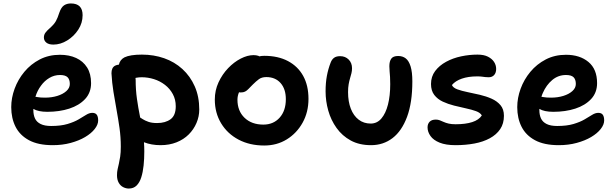

<svg xmlns="http://www.w3.org/2000/svg" viewBox="-20 -830 3557 1111"><path d="M285 10Q201 10 148 -18.5Q95 -47 70 -96.5Q45 -146 45 -210Q45 -263 64.5 -316.5Q84 -370 121 -414.5Q158 -459 210 -486Q262 -513 327 -513Q380 -513 420.5 -494.5Q461 -476 484 -439.5Q507 -403 507 -349Q507 -294 472.5 -257Q438 -220 381 -201.5Q324 -183 254 -183Q201 -183 173 -200Q173 -196 173 -193Q173 -165 182.5 -144.5Q192 -124 215 -112.5Q238 -101 276 -101Q332 -101 370.5 -112.5Q409 -124 434.5 -139Q460 -154 478.5 -165.5Q497 -177 514 -177Q532 -177 540 -166Q548 -155 548 -133Q548 -109 528 -83.5Q508 -58 472.5 -37Q437 -16 389 -3Q341 10 285 10ZM185 -270Q191 -269 198 -268Q213 -265 241 -265Q279 -265 311.5 -275Q344 -285 364 -303Q384 -321 384 -344Q384 -370 371 -383Q358 -396 327 -396Q294 -396 265.5 -379Q237 -362 217 -334Q196 -306 185 -270ZM289 -572Q262 -572 248 -583.5Q234 -595 234 -613Q234 -629 243 -641Q252 -653 269 -668Q293 -689 303.5 -708Q314 -727 323 -756Q334 -788 350.5 -799Q367 -810 390 -810Q424 -810 441 -793Q458 -776 458 -742Q458 -697 433 -658.5Q408 -620 369 -596Q330 -572 289 -572Z M909 10Q856 10 813 -7Q815 19 815 46Q815 89 811 127.5Q807 166 797.5 196Q788 226 770.5 243.5Q753 261 725 261Q709 261 693 253Q677 245 667 227.5Q657 210 657 184Q657 165 660.5 149.5Q664 134 668 116.5Q672 99 675.5 76Q679 53 679 19Q679 -37 671.5 -89.5Q664 -142 654.5 -194Q645 -246 636.5 -298.5Q628 -351 625 -406Q625 -422 630 -433Q635 -444 646 -450Q656 -455 668 -456Q674 -484 700 -498Q733 -514 801 -514Q870 -514 930 -493Q990 -472 1035.5 -430.5Q1081 -389 1107 -330Q1133 -271 1133 -196Q1133 -156 1117 -118.5Q1101 -81 1072 -52Q1043 -23 1001.5 -6.5Q960 10 909 10ZM764 -379Q765 -374 765 -368Q765 -310 772.5 -257.5Q780 -205 790 -156Q791 -153 791 -150Q798 -146 805 -141Q819 -132 839 -125Q859 -118 889 -118Q937 -118 967 -140Q997 -162 997 -215Q997 -254 980 -285.5Q963 -317 934.5 -339Q906 -361 871 -372Q836 -383 800 -383Q784 -383 768 -380Q766 -379 764 -379Z M1509 12Q1425 12 1360.5 -22Q1296 -56 1259.5 -116.5Q1223 -177 1223 -254Q1223 -307 1244.5 -353.5Q1266 -400 1300 -435.5Q1334 -471 1373 -491Q1412 -511 1447 -511Q1462 -511 1475 -507Q1477 -505 1480 -504Q1494 -507 1509 -507Q1589 -507 1646.5 -476.5Q1704 -446 1734.5 -390.5Q1765 -335 1765 -258Q1765 -181 1731 -120Q1697 -59 1639.5 -23.5Q1582 12 1509 12ZM1363 -296Q1354 -275 1354 -253Q1354 -188 1395 -148.5Q1436 -109 1504 -109Q1562 -109 1598 -149Q1634 -189 1634 -256Q1634 -315 1603.5 -349.5Q1573 -384 1521 -384Q1495 -384 1478.5 -372Q1462 -360 1442 -340Q1427 -325 1417.5 -315Q1408 -305 1398 -300Q1388 -295 1373 -295Q1368 -295 1363 -296Z M2127 10Q2059 10 2009.5 -17Q1960 -44 1927.5 -89.5Q1895 -135 1879.5 -190Q1864 -245 1864 -301Q1864 -351 1871.5 -391Q1879 -431 1893 -467Q1900 -486 1913 -495.5Q1926 -505 1948 -505Q1978 -505 1997.5 -485.5Q2017 -466 2017 -435Q2017 -420 2013.5 -406Q2010 -392 2005.5 -377Q2001 -362 1997.5 -342.5Q1994 -323 1994 -297Q1994 -242 2010 -201Q2026 -160 2055.5 -137.5Q2085 -115 2125 -115Q2162 -115 2187 -144.5Q2212 -174 2225 -225Q2238 -276 2238 -343Q2238 -367 2237 -384.5Q2236 -402 2234.5 -416.5Q2233 -431 2233 -447Q2233 -475 2244 -490.5Q2255 -506 2284 -506Q2310 -506 2328 -492Q2346 -478 2356 -445.5Q2366 -413 2366 -359Q2366 -236 2335.5 -154Q2305 -72 2251.5 -31Q2198 10 2127 10Z M2616 10Q2560 10 2524 -4.5Q2488 -19 2471 -43Q2454 -67 2454 -93Q2454 -113 2466 -125.5Q2478 -138 2502 -138Q2514 -138 2524.5 -134Q2535 -130 2547 -124.5Q2559 -119 2575.5 -115Q2592 -111 2616 -111Q2674 -111 2712.5 -123.5Q2751 -136 2768 -162Q2759 -178 2734 -187Q2709 -196 2676 -203Q2643 -210 2607.5 -219Q2572 -228 2542 -242Q2512 -256 2493 -280.5Q2474 -305 2474 -344Q2474 -387 2498 -419Q2522 -451 2561.5 -472.5Q2601 -494 2648.5 -504Q2696 -514 2743 -514Q2780 -514 2803.5 -502Q2827 -490 2839 -471.5Q2851 -453 2851 -431Q2851 -409 2839.5 -396Q2828 -383 2808 -383Q2797 -383 2788 -384Q2779 -385 2768.5 -386.5Q2758 -388 2741 -388Q2690 -388 2652.5 -375Q2615 -362 2595 -338Q2602 -322 2626.5 -313Q2651 -304 2685.5 -297Q2720 -290 2756.5 -281.5Q2793 -273 2824.5 -259Q2856 -245 2876 -221.5Q2896 -198 2896 -160Q2896 -115 2874.5 -83Q2853 -51 2814.5 -30Q2776 -9 2725 0.5Q2674 10 2616 10Z M3213 10Q3129 10 3076 -18.5Q3023 -47 2998 -96.5Q2973 -146 2973 -210Q2973 -263 2992.5 -316.5Q3012 -370 3049 -414.5Q3086 -459 3138 -486Q3190 -513 3255 -513Q3335 -513 3385 -471.5Q3435 -430 3435 -349Q3435 -294 3400.5 -257Q3366 -220 3309 -201.5Q3252 -183 3182 -183Q3129 -183 3101 -200Q3101 -196 3101 -193Q3101 -165 3110.5 -144.5Q3120 -124 3143 -112.5Q3166 -101 3204 -101Q3260 -101 3298.5 -112.5Q3337 -124 3362.5 -139Q3388 -154 3406.5 -165.5Q3425 -177 3442 -177Q3460 -177 3468 -166Q3476 -155 3476 -133Q3476 -109 3456 -83.5Q3436 -58 3400.5 -37Q3365 -16 3317 -3Q3269 10 3213 10ZM3113 -270Q3119 -269 3126 -268Q3141 -265 3169 -265Q3207 -265 3239.5 -275Q3272 -285 3292 -303Q3312 -321 3312 -344Q3312 -370 3299 -383Q3286 -396 3255 -396Q3210 -396 3175.5 -367Q3141 -338 3121 -292Q3116 -281 3113 -270Z"/></svg>

Font: Shantell Sans Light SemiBold
Style: Regular
Weight: 600
Version: Version 1.008;[ac192a2d6]